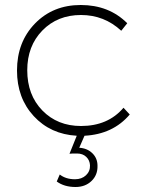

<svg xmlns="http://www.w3.org/2000/svg" viewBox="-20 -542 599 768"><path d="M499 -84Q432 -5 318 1L297 49Q329 51 349.5 71Q370 91 370 121Q371 158 346 182Q321 206 282 206Q237 206 207 184L219 156Q243 175 280 175Q307 175 324 159Q341 143 340 119Q339 99 325 85.5Q311 72 288 72Q264 72 258 73L287 1Q182 -5 115 -77.5Q48 -150 48 -260Q48 -374 120 -448Q192 -522 303 -522Q416 -522 489 -449L465 -419Q397 -482 304 -482Q210 -482 149.5 -420Q89 -358 89 -261Q89 -162 149.5 -100Q210 -38 304 -38Q412 -38 474 -111Z"/></svg>

Font: Montserrat Ultra Light
Style: Regular
Weight: 200
Designer: Julieta Ulanovsky
Foundry: Julieta Ulanovsky
Version: Version 3.100;PS 003.100;hotconv 1.0.88;makeotf.lib2.5.64775